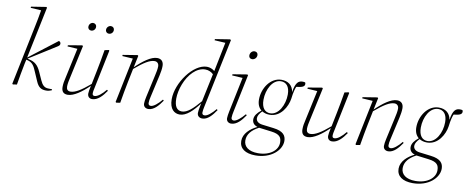

<svg xmlns="http://www.w3.org/2000/svg" viewBox="-79 -1122 4306 1757"><g transform="rotate(10 2074.0 -243.0)"><path d="M45 0 51 6 88 0C100 -73 111 -132 124 -198L133 -239L145 -236C193 -224 209 -192 229 -144L265 -61C288 -7 316 8 359 8C378 8 392 5 411 -3L412 -13L375 -14C341 -15 320 -34 301 -77L269 -148C242 -209 212 -234 158 -246L142 -250L389 -405C408 -416 415 -424 415 -436C415 -448 407 -457 397 -459L137 -259L237 -740L230 -746L91 -724L90 -713L188 -707C179 -652 169 -599 157 -543Z M561 12C617 12 689 -40 757 -106C749 -70 745 -47 745 -32C745 -6 760 12 788 12C839 12 883 -36 918 -88L908 -96C872 -52 834 -20 804 -20C792 -20 785 -27 785 -41C785 -59 790 -79 794 -98L867 -452L861 -457L823 -449C811 -376 800 -317 787 -252L761 -124C677 -53 624 -21 581 -21C556 -21 543 -35 543 -63C543 -87 550 -121 557 -151L622 -451L615 -457L485 -435L483 -424L576 -418L516 -140C508 -106 503 -81 503 -51C503 -11 520 12 561 12ZM671 -604C691 -604 710 -620 710 -645C710 -663 696 -676 678 -676C659 -676 640 -659 640 -635C640 -615 654 -604 671 -604ZM835 -604C856 -604 875 -620 875 -645C875 -663 861 -676 843 -676C824 -676 804 -659 804 -635C804 -615 819 -604 835 -604Z M1310 12C1360 12 1402 -36 1437 -88L1428 -96C1392 -52 1353 -20 1327 -20C1312 -20 1304 -29 1304 -43C1304 -60 1307 -81 1312 -100L1359 -309C1366 -343 1371 -369 1371 -398C1371 -436 1352 -462 1311 -462C1254 -462 1182 -408 1113 -341L1136 -451L1129 -457L993 -435V-424L1091 -418L1005 0L1011 6L1048 0C1060 -73 1071 -132 1084 -198L1110 -325C1195 -397 1248 -430 1292 -430C1316 -430 1332 -414 1332 -387C1332 -363 1325 -329 1318 -299L1273 -95C1267 -70 1264 -46 1264 -31C1264 -3 1284 12 1310 12Z M1546 -127C1546 -208 1585 -322 1652 -385C1683 -415 1721 -435 1762 -435C1793 -435 1819 -422 1838 -404L1783 -144C1717 -66 1666 -19 1616 -19C1570 -19 1546 -55 1546 -127ZM1812 12C1861 12 1902 -36 1937 -88L1928 -96C1891 -52 1854 -20 1826 -20C1811 -20 1804 -29 1804 -42C1804 -60 1808 -79 1812 -98L1946 -740L1938 -746L1800 -724L1799 -713L1900 -707L1845 -435C1825 -452 1799 -462 1773 -462C1647 -462 1506 -267 1506 -114C1506 -20 1554 12 1601 12C1663 12 1722 -47 1779 -123L1773 -95C1768 -70 1764 -47 1764 -32C1764 -4 1784 12 1812 12Z M2035 -31C2035 -3 2055 12 2079 12C2131 12 2173 -36 2208 -88L2199 -96C2162 -52 2123 -20 2098 -20C2083 -20 2075 -29 2075 -43C2075 -60 2079 -81 2083 -100L2156 -451L2149 -457L2014 -435L2013 -424L2111 -418L2044 -95C2039 -70 2035 -46 2035 -31ZM2166 -602C2187 -602 2209 -619 2209 -647C2209 -665 2196 -677 2178 -677C2156 -677 2136 -658 2136 -631C2136 -613 2149 -602 2166 -602Z M2413 -129C2515 -129 2572 -233 2583 -308C2591 -375 2601 -405 2609 -423C2655 -428 2686 -435 2686 -462C2686 -466 2685 -473 2682 -477C2676 -479 2667 -480 2659 -480C2623 -480 2594 -464 2580 -369C2570 -433 2525 -463 2466 -463C2363 -463 2293 -354 2293 -250C2293 -206 2308 -174 2333 -154C2298 -127 2273 -96 2273 -62C2273 -29 2293 -9 2323 0C2258 31 2199 83 2199 151C2199 221 2254 260 2349 260C2494 260 2588 170 2588 85C2588 35 2562 -4 2469 -15L2364 -28C2322 -33 2304 -54 2304 -79C2304 -102 2318 -123 2342 -148C2362 -135 2386 -129 2413 -129ZM2415 -143C2367 -143 2334 -179 2334 -254C2334 -350 2385 -449 2463 -449C2511 -449 2545 -415 2545 -340C2545 -244 2493 -143 2415 -143ZM2235 140C2235 82 2273 40 2338 5H2342L2454 19C2537 29 2552 60 2552 106C2552 177 2479 236 2369 236C2281 236 2235 197 2235 140Z M2790 12C2846 12 2918 -40 2986 -106C2978 -70 2974 -47 2974 -32C2974 -6 2989 12 3017 12C3068 12 3112 -36 3147 -88L3137 -96C3101 -52 3063 -20 3033 -20C3021 -20 3014 -27 3014 -41C3014 -59 3019 -79 3023 -98L3096 -452L3090 -457L3052 -449C3040 -376 3029 -317 3016 -252L2990 -124C2906 -53 2853 -21 2810 -21C2785 -21 2772 -35 2772 -63C2772 -87 2779 -121 2786 -151L2851 -451L2844 -457L2714 -435L2712 -424L2805 -418L2745 -140C2737 -106 2732 -81 2732 -51C2732 -11 2749 12 2790 12Z M3539 12C3589 12 3631 -36 3666 -88L3657 -96C3621 -52 3582 -20 3556 -20C3541 -20 3533 -29 3533 -43C3533 -60 3536 -81 3541 -100L3588 -309C3595 -343 3600 -369 3600 -398C3600 -436 3581 -462 3540 -462C3483 -462 3411 -408 3342 -341L3365 -451L3358 -457L3222 -435V-424L3320 -418L3234 0L3240 6L3277 0C3289 -73 3300 -132 3313 -198L3339 -325C3424 -397 3477 -430 3521 -430C3545 -430 3561 -414 3561 -387C3561 -363 3554 -329 3547 -299L3502 -95C3496 -70 3493 -46 3493 -31C3493 -3 3513 12 3539 12Z M3875 -129C3977 -129 4034 -233 4045 -308C4053 -375 4063 -405 4071 -423C4117 -428 4148 -435 4148 -462C4148 -466 4147 -473 4144 -477C4138 -479 4129 -480 4121 -480C4085 -480 4056 -464 4042 -369C4032 -433 3987 -463 3928 -463C3825 -463 3755 -354 3755 -250C3755 -206 3770 -174 3795 -154C3760 -127 3735 -96 3735 -62C3735 -29 3755 -9 3785 0C3720 31 3661 83 3661 151C3661 221 3716 260 3811 260C3956 260 4050 170 4050 85C4050 35 4024 -4 3931 -15L3826 -28C3784 -33 3766 -54 3766 -79C3766 -102 3780 -123 3804 -148C3824 -135 3848 -129 3875 -129ZM3877 -143C3829 -143 3796 -179 3796 -254C3796 -350 3847 -449 3925 -449C3973 -449 4007 -415 4007 -340C4007 -244 3955 -143 3877 -143ZM3697 140C3697 82 3735 40 3800 5H3804L3916 19C3999 29 4014 60 4014 106C4014 177 3941 236 3831 236C3743 236 3697 197 3697 140Z"/></g></svg>

Font: Source Serif 4 Display Light
Style: Italic
Weight: 300
Italic angle: -12°
Designer: Frank Grießhammer
Foundry: Adobe Systems Incorporated
Version: Version 4.004;hotconv 1.0.117;makeotfexe 2.5.65602